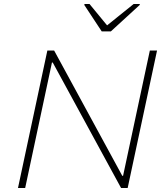

<svg xmlns="http://www.w3.org/2000/svg" viewBox="-20 -941 839 961"><path d="M70 0 217 -688H251L592 -61H596L730 -688H766L619 0H586L244 -628H240L106 0ZM489 -784 402 -916 403 -921H428L516 -814L649 -921H680L679 -916L535 -784Z"/></svg>

Font: Saira SemiExpanded Thin
Style: Italic
Weight: 250
Width: 6
Italic angle: -12°
Designer: Hector Gatti with collaboration of the Omnibus-Type team
Foundry: Omnibus-Type
Version: Version 1.101